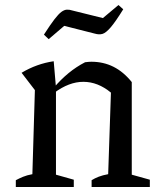

<svg xmlns="http://www.w3.org/2000/svg" viewBox="-20 -745 631 765"><path d="M43 0V-27Q56 -34 71.5 -40.5Q87 -47 109 -51L119 -386L66 -455Q126 -491 194 -501L203 -396V-49L274 -29V0ZM345 0V-27Q358 -35 373.5 -41Q389 -47 411 -51L422 -376L505 -418V-49L577 -29V0ZM196 -375 194 -395Q222 -428 253 -453.5Q284 -479 319 -497Q326 -498 332.5 -498.5Q339 -499 344 -499Q392 -499 432 -479Q472 -459 505 -418L422 -376Q370 -419 312 -419Q255 -419 196 -375ZM174 -589 155 -607Q180 -646 196.5 -667.5Q213 -689 224.5 -697.5Q236 -706 246.5 -706.5Q257 -707 269 -703L390 -673L452 -725L471 -708Q440 -658 421 -636Q402 -614 388.5 -610Q375 -606 358 -611L236 -642Z"/></svg>

Font: Piazzolla Thin Medium
Style: Regular
Weight: 500
Version: Version 2.005